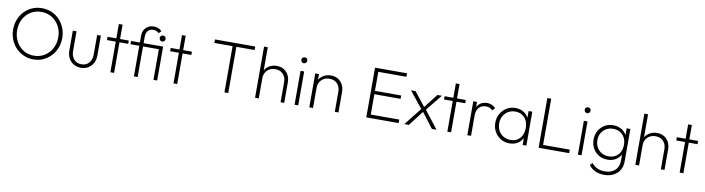

<svg xmlns="http://www.w3.org/2000/svg" viewBox="-31 -1549 9525 2594"><g transform="rotate(10 4731.5 -252.0)"><path d="M398 10Q326 10 264.5 -17Q203 -44 157 -92.5Q111 -141 85.5 -205Q60 -269 60 -342Q60 -416 85 -479.5Q110 -543 156 -591Q202 -639 263 -665.5Q324 -692 396 -692Q468 -692 529.5 -665.5Q591 -639 636.5 -591Q682 -543 708 -479Q734 -415 734 -341Q734 -268 708.5 -204Q683 -140 637 -92Q591 -44 530.5 -17Q470 10 398 10ZM396 -41Q478 -41 541.5 -80.5Q605 -120 642 -188Q679 -256 679 -342Q679 -406 657.5 -460.5Q636 -515 598 -555.5Q560 -596 508.5 -618.5Q457 -641 396 -641Q315 -641 251.5 -602Q188 -563 151.5 -495.5Q115 -428 115 -342Q115 -278 136 -223Q157 -168 195 -127Q233 -86 284.5 -63.5Q336 -41 396 -41Z M1050 10Q994 10 950 -16Q906 -42 881.5 -88Q857 -134 857 -194V-465H908V-196Q908 -149 925.5 -113.5Q943 -78 975 -58Q1007 -38 1050 -38Q1114 -38 1152.5 -81.5Q1191 -125 1191 -196V-465H1242V-194Q1242 -134 1217.5 -88Q1193 -42 1149.5 -16Q1106 10 1050 10Z M1454 0V-662H1505V0ZM1334 -420V-465H1625V-420Z M1777 0V-558Q1777 -603 1796 -637.5Q1815 -672 1849.5 -691.5Q1884 -711 1928 -711Q1961 -711 1988.5 -699.5Q2016 -688 2037 -666L2004 -633Q1987 -650 1968 -657.5Q1949 -665 1927 -665Q1880 -665 1854 -635Q1828 -605 1828 -555V0ZM1656 -420V-465H2073V-420ZM2045 0V-465H2096V0ZM2070 -530Q2053 -530 2041.5 -542.5Q2030 -555 2030 -572Q2030 -589 2041.5 -600.5Q2053 -612 2070 -612Q2088 -612 2099.5 -600.5Q2111 -589 2111 -572Q2111 -555 2099.5 -542.5Q2088 -530 2070 -530Z M2320 0V-662H2371V0ZM2200 -420V-465H2491V-420Z M3019 0V-663H3071V0ZM2769 -634V-682H3321V-634Z M3789 0V-276Q3789 -344 3749 -386Q3709 -428 3643 -428Q3598 -428 3563.5 -408.5Q3529 -389 3509.5 -355Q3490 -321 3490 -276L3464 -291Q3464 -344 3489 -385.5Q3514 -427 3557 -451Q3600 -475 3655 -475Q3710 -475 3751.5 -450.5Q3793 -426 3816 -382Q3839 -338 3839 -282V0ZM3439 0V-702H3490V0Z M3981 0V-465H4031V0ZM4006 -573Q3989 -573 3977.5 -585.5Q3966 -598 3966 -615Q3966 -632 3977.5 -643.5Q3989 -655 4006 -655Q4023 -655 4035 -643.5Q4047 -632 4047 -615Q4047 -598 4035 -585.5Q4023 -573 4006 -573Z M4533 0V-276Q4533 -344 4493 -386Q4453 -428 4387 -428Q4342 -428 4307.5 -408.5Q4273 -389 4253.5 -355Q4234 -321 4234 -276L4208 -291Q4208 -344 4233 -385.5Q4258 -427 4301 -451Q4344 -475 4399 -475Q4454 -475 4495.5 -449.5Q4537 -424 4560 -380Q4583 -336 4583 -282V0ZM4183 0V-465H4234V0Z M4965 0V-682H5018V0ZM4999 0V-48H5409V0ZM4999 -327V-373H5378V-327ZM4999 -634V-682H5404V-634Z M5865 0 5698 -219 5686 -229 5496 -465H5559L5717 -265L5729 -257L5928 0ZM5487 0 5687 -253 5714 -214 5549 0ZM5730 -229 5704 -266 5859 -465H5920Z M6077 0V-662H6128V0ZM5957 -420V-465H6248V-420Z M6351 0V-465H6402V0ZM6402 -278 6377 -287Q6377 -376 6422 -425.5Q6467 -475 6540 -475Q6574 -475 6603.5 -463Q6633 -451 6658 -424L6624 -388Q6605 -409 6583 -418Q6561 -427 6531 -427Q6474 -427 6438 -388.5Q6402 -350 6402 -278Z M6930 10Q6863 10 6809.5 -22Q6756 -54 6725 -108.5Q6694 -163 6694 -232Q6694 -300 6725 -355Q6756 -410 6809 -442.5Q6862 -475 6928 -475Q6982 -475 7024.5 -454.5Q7067 -434 7094.5 -397Q7122 -360 7130 -309V-157Q7121 -106 7093.5 -68.5Q7066 -31 7024.5 -10.5Q6983 10 6930 10ZM6937 -38Q7017 -38 7064.5 -91.5Q7112 -145 7112 -232Q7112 -291 7090.5 -334.5Q7069 -378 7029 -402.5Q6989 -427 6936 -427Q6881 -427 6838.5 -402Q6796 -377 6771.5 -333Q6747 -289 6747 -233Q6747 -176 6771.5 -132Q6796 -88 6839 -63Q6882 -38 6937 -38ZM7110 0V-125L7121 -239L7110 -352V-465H7161V0Z M7329 0V-682H7382V0ZM7363 0V-48H7748V0Z M7868 0V-465H7918V0ZM7893 -573Q7876 -573 7864.5 -585.5Q7853 -598 7853 -615Q7853 -632 7864.5 -643.5Q7876 -655 7893 -655Q7910 -655 7922 -643.5Q7934 -632 7934 -615Q7934 -598 7922 -585.5Q7910 -573 7893 -573Z M8262 207Q8194 207 8139 181.5Q8084 156 8051 108L8083 76Q8110 114 8156 136.5Q8202 159 8263 159Q8352 159 8403.5 111Q8455 63 8455 -18V-135L8467 -243L8455 -348V-465H8506V-18Q8506 50 8475.5 100Q8445 150 8390 178.5Q8335 207 8262 207ZM8272 -3Q8206 -3 8153.5 -33.5Q8101 -64 8071 -117.5Q8041 -171 8041 -239Q8041 -306 8071 -359.5Q8101 -413 8153 -444Q8205 -475 8271 -475Q8325 -475 8368 -454.5Q8411 -434 8439.5 -397Q8468 -360 8476 -309V-168Q8467 -118 8438.5 -80.5Q8410 -43 8367.5 -23Q8325 -3 8272 -3ZM8281 -50Q8333 -50 8373.5 -73.5Q8414 -97 8436 -139.5Q8458 -182 8458 -239Q8458 -295 8435.5 -337Q8413 -379 8373 -403Q8333 -427 8279 -427Q8225 -427 8183 -403Q8141 -379 8117 -337Q8093 -295 8093 -240Q8093 -185 8117 -142Q8141 -99 8183.5 -74.5Q8226 -50 8281 -50Z M9006 0V-276Q9006 -344 8966 -386Q8926 -428 8860 -428Q8815 -428 8780.5 -408.5Q8746 -389 8726.5 -355Q8707 -321 8707 -276L8681 -291Q8681 -344 8706 -385.5Q8731 -427 8774 -451Q8817 -475 8872 -475Q8927 -475 8968.5 -450.5Q9010 -426 9033 -382Q9056 -338 9056 -282V0ZM8656 0V-702H8707V0Z M9264 0V-662H9315V0ZM9144 -420V-465H9435V-420Z"/></g></svg>

Font: Outfit Thin ExtraLight
Style: Regular
Weight: 250
Version: Version 1.100;gftools[0.9.27]